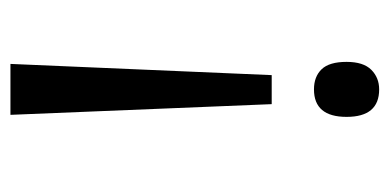

<svg xmlns="http://www.w3.org/2000/svg" viewBox="-214 -540 764 377"><g transform="rotate(-90 168.5 -352.0)"><path d="M152 -201 131 -714H231L209 -201ZM127 -54Q127 -118 181 -118Q206 -118 220.5 -103Q235 -88 235 -54Q235 -21 219.5 -5.5Q204 10 181 10Q127 10 127 -54Z"/></g></svg>

Font: Noto Sans Gurmukhi ExtraCondensed
Style: Regular
Weight: 400
Width: 2
Designer: Jelle Bosma - Monotype Design Team
Foundry: Monotype Imaging Inc.
Version: Version 2.004; ttfautohint (v1.8.4.7-5d5b)